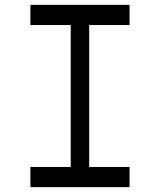

<svg xmlns="http://www.w3.org/2000/svg" viewBox="-20 -770 658 790"><path d="M105 0V-83H271V-667H105V-750H513V-667H347V-83H513V0Z"/></svg>

Font: Hermit Light
Style: Regular
Weight: 300
Designer: Pablo Caro
Version: Version 2.000;PS 002.000;hotconv 1.0.88;makeotf.lib2.5.64775